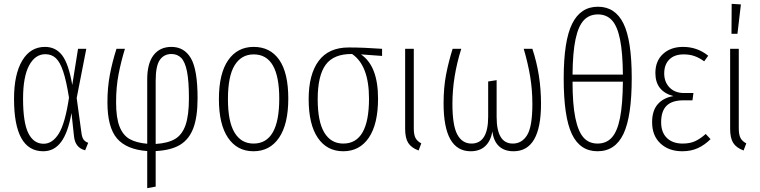

<svg xmlns="http://www.w3.org/2000/svg" viewBox="-20 -776 3954 999"><path d="M356 -334 386 -522H429L379 -266L404 -83Q407 -60 415.5 -49Q424 -38 439 -33L423 6Q371 -7 365 -67L352 -188Q334 -86 298 -37.5Q262 11 205 11Q53 11 53 -262Q53 -389 95.5 -460.5Q138 -532 214 -532Q270 -532 303.5 -488Q337 -444 356 -334ZM100 -262Q100 -138 127.5 -83Q155 -28 207 -28Q253 -28 286 -81Q319 -134 339 -268Q325 -356 308.5 -405Q292 -454 270 -474Q248 -494 216 -494Q163 -494 131.5 -435.5Q100 -377 100 -262Z M790 10V195L746 203V10Q638 2 588.5 -56Q539 -114 539 -244Q539 -320 551.5 -386.5Q564 -453 586 -522H630Q610 -457 597 -390Q584 -323 584 -244Q584 -163 602 -117.5Q620 -72 654.5 -52.5Q689 -33 746 -28V-363Q746 -446 779 -489Q812 -532 872 -532Q939 -532 973.5 -472.5Q1008 -413 1008 -265Q1008 -168 986 -109.5Q964 -51 917 -22.5Q870 6 790 10ZM963 -265Q963 -354 953 -404Q943 -454 923 -474.5Q903 -495 872 -495Q833 -495 811.5 -464Q790 -433 790 -356V-27Q854 -31 891 -53Q928 -75 945.5 -125.5Q963 -176 963 -265Z M1480 -263Q1480 -130 1432 -59.5Q1384 11 1299 11Q1214 11 1166.5 -59Q1119 -129 1119 -260Q1119 -393 1167 -462.5Q1215 -532 1300 -532Q1386 -532 1433 -464.5Q1480 -397 1480 -263ZM1166 -260Q1166 -143 1200.5 -86Q1235 -29 1299 -29Q1433 -29 1433 -263Q1433 -493 1300 -493Q1236 -493 1201 -436.5Q1166 -380 1166 -260Z M1968 -485 1858 -493Q1947 -433 1947 -263Q1947 -130 1899 -59.5Q1851 11 1766 11Q1681 11 1633.5 -59Q1586 -129 1586 -260Q1586 -389 1638 -459Q1690 -529 1794 -529Q1873 -529 1968 -522ZM1812 -495Q1716 -496 1674.5 -439Q1633 -382 1633 -260Q1633 -143 1667.5 -86Q1702 -29 1766 -29Q1900 -29 1900 -263Q1900 -435 1812 -495Z M2133 -108Q2133 -75 2142 -58Q2151 -41 2172 -30L2158 7Q2120 -7 2104 -32.5Q2088 -58 2088 -105V-522H2133Z M2795 -236Q2795 11 2652 11Q2604 11 2576 -15.5Q2548 -42 2542 -92Q2533 -42 2504.5 -15.5Q2476 11 2429 11Q2288 11 2288 -238Q2288 -321 2301 -388Q2314 -455 2335 -522H2380Q2334 -376 2334 -236Q2334 -123 2359.5 -76Q2385 -29 2433 -29Q2520 -29 2520 -169V-352L2564 -359V-168Q2564 -29 2648 -29Q2696 -29 2723 -73.5Q2750 -118 2750 -235Q2750 -309 2738.5 -378Q2727 -447 2705 -522H2750Q2795 -387 2795 -236Z M3267 -370Q3267 -170 3224 -79.5Q3181 11 3089 11Q2998 11 2955.5 -78.5Q2913 -168 2913 -368Q2913 -564 2957 -652.5Q3001 -741 3091 -741Q3181 -741 3224 -653.5Q3267 -566 3267 -370ZM2959 -388H3221Q3220 -503 3206 -571.5Q3192 -640 3164 -670.5Q3136 -701 3091 -701Q3046 -701 3017.5 -670.5Q2989 -640 2974.5 -571.5Q2960 -503 2959 -388ZM3221 -351H2959Q2959 -234 2973.5 -163Q2988 -92 3016 -60.5Q3044 -29 3089 -29Q3135 -29 3163.5 -60.5Q3192 -92 3206 -162.5Q3220 -233 3221 -351Z M3665 -486 3644 -457Q3619 -475 3594 -484Q3569 -493 3537 -493Q3489 -493 3462.5 -466.5Q3436 -440 3436 -394Q3436 -349 3464 -320.5Q3492 -292 3539 -292H3588L3583 -254H3536Q3477 -254 3448.5 -226Q3420 -198 3420 -140Q3420 -87 3450 -58Q3480 -29 3532 -29Q3570 -29 3597 -41.5Q3624 -54 3652 -79L3677 -52Q3647 -22 3611.5 -5.5Q3576 11 3530 11Q3460 11 3416.5 -29.5Q3373 -70 3373 -140Q3373 -201 3403 -234.5Q3433 -268 3484 -276Q3390 -301 3390 -396Q3390 -459 3430 -495.5Q3470 -532 3534 -532Q3608 -532 3665 -486Z M3824 -108Q3824 -75 3833 -58Q3842 -41 3863 -30L3849 7Q3811 -7 3795 -32.5Q3779 -58 3779 -105V-522H3824ZM3787 -756 3835 -753 3817 -600H3786Z"/></svg>

Font: Fira Sans Extra Condensed ExtraLight
Style: Regular
Weight: 275
Width: 1
Designer: Carrois Corporate & Edenspiekermann AG
Foundry: Carrois Corporate GbR & Edenspiekermann AG
Version: Version 4.203